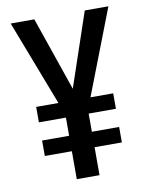

<svg xmlns="http://www.w3.org/2000/svg" viewBox="-82 -824 641 832"><g transform="rotate(-10 239.0 -408.0)"><path d="M239 -440 349 -765H453L308 -390H408V-322H288V-242H408V-174H288V-51H188V-174H69V-242H188V-322H69V-390H167L23 -765H127Z"/></g></svg>

Font: Noto Sans Tamil UI Condensed Medium
Style: Regular
Weight: 500
Width: 3
Designer: Jelle Bosma - Monotype Design Team
Foundry: Monotype Imaging Inc.
Version: Version 2.004; ttfautohint (v1.8.4.7-5d5b)